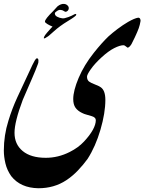

<svg xmlns="http://www.w3.org/2000/svg" viewBox="-20 -706 753 1001"><path d="M712.4 -594.7Q709.5 -576.2 703.4 -559.1Q697.3 -542 682.9 -511.2Q668.5 -480.5 665.5 -476.1Q653.8 -457.5 645 -457.5Q638.7 -461.9 633.5 -466.1Q628.4 -470.2 624 -470.2Q605.5 -470.2 575.4 -455.1Q545.4 -439.9 509.5 -407Q473.6 -374 453.6 -345.5Q433.6 -316.9 433.6 -306.2Q433.6 -290 443.8 -281.2Q452.6 -274.4 475.3 -265.6Q498 -256.8 505.4 -251Q529.3 -234.4 529.3 -185.1Q529.3 -117.2 503.7 -29.5Q478 58.1 436.5 122.6Q415 152.3 386.5 182.4Q357.9 212.4 325.2 233.9Q262.2 275.4 180.2 275.4Q86.9 273.9 38.6 212.4Q16.6 181.2 8.3 146Q0 110.8 0 79.1Q0 39.1 5.9 0.5Q11.7 -38.1 23.9 -76.7Q43 -139.6 70.1 -198.2Q97.2 -256.8 114.3 -293L148.4 -366.2Q154.3 -378.4 160.9 -390.1Q167.5 -401.9 172.9 -401.9Q180.2 -401.9 180.4 -390.1Q180.7 -378.4 177.7 -372.6Q169.9 -351.6 164.1 -337.2Q158.2 -322.8 146.5 -295.7Q134.8 -268.6 121.1 -237.1Q107.4 -205.6 98.6 -185.1Q55.7 -70.8 55.7 -13.7Q55.7 46.4 98.4 81.5Q141.1 116.7 218.8 116.7Q283.2 116.7 343.3 86.4Q388.2 64 418.2 31.7Q448.2 -0.5 463.9 -28.8Q479.5 -57.1 479.5 -79.6Q479.5 -93.8 458.7 -100.3Q438 -106.9 428.7 -109.1Q419.4 -111.3 407.7 -117.2Q385.3 -127.9 373.5 -144.5Q361.8 -161.1 361.8 -189.5Q361.8 -232.9 389.9 -299.6Q418 -366.2 469.2 -430.7Q511.2 -483.4 545.4 -516.1Q564 -533.2 592.5 -554.7Q621.1 -576.2 647.9 -591.8Q681.2 -610.8 700.2 -613.8Q708 -613.8 710.9 -607.2Q713.9 -600.6 712.4 -594.7ZM226.6 -514.2Q214.4 -505.4 210.4 -505.6Q206.5 -505.9 210 -513.9Q213.4 -522 224.1 -534.4Q234.9 -546.9 247.6 -561L252.9 -565.9V-567.9Q239.7 -572.8 226.6 -580.8Q213.4 -588.9 214.4 -593.8Q214.8 -606.9 256.8 -647.9Q279.3 -672.9 279.8 -672.9Q298.3 -687.5 314.9 -685.5Q324.7 -684.6 332 -677.7Q339.4 -670.9 338.4 -661.1Q337.9 -654.3 332.3 -649.2Q326.7 -644 319.8 -644.5Q318.4 -644.5 311.8 -649.2Q305.2 -653.8 295.9 -654.3Q287.6 -655.8 276.9 -648.4Q266.1 -641.1 266.1 -637.2Q265.1 -626 277.3 -619.1Q289.6 -612.3 305.2 -610.4Q314.9 -608.9 336.9 -617.2Q351.1 -622.1 369.6 -632.3Q373 -634.3 375.5 -632.6Q377.9 -630.9 377.9 -628.9Q377 -622.1 334 -596.2Q291 -570.3 260.3 -542.2Q229.5 -514.2 226.6 -514.2Z"/></svg>

Font: IranNastaliq
Style: Regular
Weight: 400
Designer: Hossein Zahedi
Version: Version 1.5